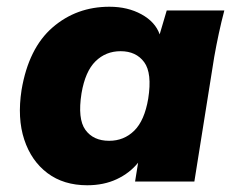

<svg xmlns="http://www.w3.org/2000/svg" viewBox="-20 -539 701 570"><path d="M31 0ZM239 11Q169 11 121 -25Q73 -61 52 -124.5Q31 -188 44 -272Q65 -396 136 -457.5Q207 -519 305 -519Q359 -519 400 -496.5Q441 -474 454 -437L475 -508H646Q637 -474 629.5 -439Q622 -404 616 -370L557 0H381L390 -56Q365 -25 326.5 -7Q288 11 239 11ZM304 -121Q348 -121 378.5 -151Q409 -181 420 -246Q432 -322 408 -354.5Q384 -387 338 -387Q294 -387 263.5 -357Q233 -327 222 -262Q210 -186 233.5 -153.5Q257 -121 304 -121Z"/></svg>

Font: Winston ExtraBold
Style: Italic
Weight: 800
Italic angle: -9°
Designer: Original fonts by Vernon Adams / Changes by Cristiano Sobral
Foundry: Original fonts by Vernon Adams / Changes by Cristiano Sobral
Version: Version 2.503;July 17, 2020;FontCreator 13.0.0.2655 64-bit